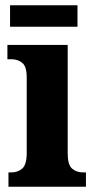

<svg xmlns="http://www.w3.org/2000/svg" viewBox="-20 -706 362 726"><path d="M12 0V-54H22Q48 -54 64.5 -69Q81 -84 81 -127V-414Q81 -454 64.5 -468Q48 -482 23 -482H8V-536H236V-126Q236 -83 252.5 -68.5Q269 -54 295 -54H305V0ZM18 -605V-686H273V-605Z"/></svg>

Font: Noto Serif Hebrew Condensed ExtraBold
Style: Regular
Weight: 800
Width: 3
Designer: Monotype Design Team
Foundry: Monotype Imaging Inc.
Version: Version 2.004; ttfautohint (v1.8.4.7-5d5b)